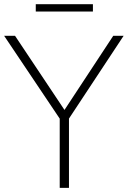

<svg xmlns="http://www.w3.org/2000/svg" viewBox="-31 -914 622 934"><path d="M259.5 0V-355.5L270.5 -320.5L-11 -740H42L292.5 -364.5H273L520 -740H570.5L293.5 -320.5L304.5 -355.5V0ZM143 -858V-893.5H421V-858Z"/></svg>

Font: Encode Sans SC ExtraLight
Style: Regular
Weight: 250
Designer: Multiple Designers
Foundry: Impallari Type
Version: Version 3.002